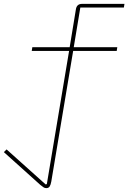

<svg xmlns="http://www.w3.org/2000/svg" viewBox="-30 -760 663 992"><path d="M209 212Q201 212 194.5 207.5Q188 203 178 195L-10 26L4 12L206 193L212 191L327 -497H134L137 -516H330L362 -711Q366 -740 394 -740H613L610 -721H385L351 -516H576L573 -497H348L235 178Q232 195 226.5 203.5Q221 212 209 212Z"/></svg>

Font: IBM Plex Mono Thin
Style: Italic
Weight: 100
Italic angle: -9°
Monospace: yes
Designer: Mike Abbink, Paul van der Laan, Pieter van Rosmalen
Foundry: Bold Monday
Version: Version 2.3